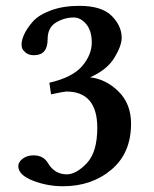

<svg xmlns="http://www.w3.org/2000/svg" viewBox="-20 -630 530 661"><path d="M233.9 -569.8Q201.7 -569.8 172.9 -552.5Q144 -535.2 144 -495.1Q144 -439.9 97.2 -439.9Q78.1 -439.9 67.6 -449.5Q57.1 -459 55.7 -465.6Q54.2 -472.2 54.2 -477.1Q54.2 -492.2 63.7 -512.7Q73.2 -533.2 93.5 -556.2Q113.8 -579.1 156 -594.5Q198.2 -609.9 252.9 -609.9Q330.1 -609.9 364.5 -575.4Q398.9 -541 398.9 -500Q398.9 -472.2 373.5 -430.7Q348.1 -389.2 290 -363.8Q344.2 -357.9 387.7 -315.4Q431.2 -272.9 431.2 -204.1Q431.2 -103 363.5 -45.9Q295.9 11.2 196.8 11.2Q142.6 11.2 92.8 -8.3Q43 -27.8 43 -58.1Q43 -72.3 58.1 -83.7Q73.2 -95.2 95.2 -95.2Q129.4 -95.2 145 -68.8Q168 -29.8 210 -29.8Q242.2 -29.8 278.6 -67.9Q314.9 -106 314.9 -189.9Q314.9 -314.9 208 -314.9Q201.2 -314.9 155.8 -305.2L149.9 -345.2Q229 -363.3 262.5 -402.1Q295.9 -440.9 295.9 -483.9Q295.9 -523.9 276.9 -546.9Q257.8 -569.8 233.9 -569.8Z"/></svg>

Font: Linux Libertine
Style: Semibold
Weight: 600
Designer: Philipp H. Poll
Foundry: Philipp H. Poll
Version: Version 5.1.2 ; ttfautohint (v0.9)